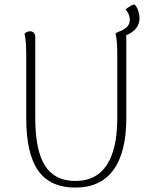

<svg xmlns="http://www.w3.org/2000/svg" viewBox="-20 -839 686 871"><path d="M553 -669V-304Q553 -148 494.5 -68Q436 12 322 12Q208 12 153.5 -64.5Q99 -141 99 -304V-594Q99 -624 97 -648Q95 -672 91 -686Q95 -690 101 -693.5Q107 -697 116 -697Q127 -697 133.5 -690Q140 -683 140 -669V-304Q140 -156 184.5 -87Q229 -18 322 -18Q417 -18 464.5 -90.5Q512 -163 512 -304V-594Q512 -624 510 -648Q508 -672 504 -686Q508 -690 514 -693.5Q520 -697 529 -697Q540 -697 546.5 -690Q553 -683 553 -669ZM527 -669 517 -694Q545 -705 557 -718Q569 -731 569 -750Q569 -758 565 -770.5Q561 -783 550 -796Q555 -801 561 -805Q567 -809 575 -813.5Q583 -818 590 -819Q602 -807 607.5 -789Q613 -771 613 -757Q613 -735 602.5 -718Q592 -701 573 -689.5Q554 -678 527 -669Z"/></svg>

Font: Arima ExtraLight
Style: Regular
Weight: 250
Designer: Joana Correia and Natanael Gama
Foundry: NDISCOVER
Version: Version 1.101;gftools[0.9.23]